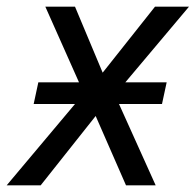

<svg xmlns="http://www.w3.org/2000/svg" viewBox="-57 -556 587 576"><path d="M-37 0 168 -244H44L58 -309H180L79 -536H168L251 -338L408 -536H510L319 -309H443L429 -244H300L410 0H321L230 -208L65 0Z"/></svg>

Font: Manna Sans
Style: Italic
Weight: 400
Italic angle: -12°
Designer: Monotype Design Team
Foundry: Monotype Imaging Inc.
Version: Version 2.001.1; ttfautohint (v1.8.2)